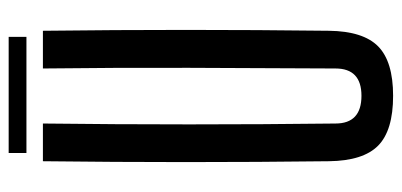

<svg xmlns="http://www.w3.org/2000/svg" viewBox="-262 -657 927 443"><g transform="rotate(-90 201.5 -435.5)"><path d="M202 8Q122 8 87 -26.5Q52 -61 51 -140Q47 -470 51 -800H138Q136 -635 136 -462.5Q136 -290 138 -125Q138 -65 202 -65Q265 -65 265 -125Q266 -290 266.5 -462.5Q267 -635 265 -800H352Q356 -470 352 -140Q351 -61 316 -26.5Q281 8 202 8ZM70 -838V-879H338V-838Z"/></g></svg>

Font: Big Shoulders Display SemiBold
Style: Regular
Weight: 600
Designer: Patric King
Foundry: XO Type Co
Version: Version 1.000; ttfautohint (v1.8.2)